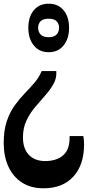

<svg xmlns="http://www.w3.org/2000/svg" viewBox="-76 -564 532 1037"><path d="M149 -180H228Q231 -143 213.5 -111.5Q196 -80 169 -49.5Q142 -19 114 14Q86 47 67 87Q48 127 48 178Q48 239 80 272.5Q112 306 169 306Q202 306 232 295Q262 284 281 256.5Q300 229 300 179V171H374Q378 190 378 216Q378 327 320 390Q262 453 159 453Q90 453 42 421.5Q-6 390 -31 335Q-56 280 -56 209Q-56 140 -39.5 91Q-23 42 3 6Q29 -30 57.5 -59.5Q86 -89 110.5 -117.5Q135 -146 149 -180ZM187 -544Q238 -544 267.5 -508.5Q297 -473 297 -414Q297 -355 267.5 -318.5Q238 -282 187 -282Q136 -282 106.5 -318.5Q77 -355 77 -414Q77 -473 106.5 -508.5Q136 -544 187 -544ZM187 -463Q157 -463 143.5 -449.5Q130 -436 130 -414Q130 -392 143.5 -377.5Q157 -363 187 -363Q216 -363 229.5 -377.5Q243 -392 243 -414Q243 -436 229.5 -449.5Q216 -463 187 -463Z"/></svg>

Font: Noto Serif Myanmar ExtraCondensed SemiBold
Style: Regular
Weight: 600
Width: 2
Designer: Ben Mitchell and the Monotype Design Team
Foundry: Monotype Imaging Inc.
Version: Version 2.106; ttfautohint (v1.8.4.7-5d5b)